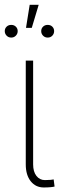

<svg xmlns="http://www.w3.org/2000/svg" viewBox="-29 -787 251 813"><path d="M111.3 -530.3V-90.8Q111.3 -60.1 125.2 -42.2Q139.2 -24.4 161.1 -24.4Q174.8 -24.4 185.5 -25.4Q196.3 -26.4 198.2 -27.3L202.1 2.9Q197.3 4.4 185.1 5.6Q172.9 6.8 156.2 6.8Q122.1 6.8 101.1 -19.5Q80.1 -45.9 80.1 -90.8V-530.3ZM96.7 -766.6H134.8L105.5 -668.9H81.1ZM18.6 -681.6Q30.3 -681.6 38.1 -674.1Q45.9 -666.5 45.9 -655.3Q45.9 -644 38.1 -636Q30.3 -627.9 18.6 -627.9Q6.8 -627.9 -1 -636Q-8.8 -644 -8.8 -655.3Q-8.8 -666.5 -1 -674.1Q6.8 -681.6 18.6 -681.6ZM172.9 -681.6Q185.1 -681.6 192.6 -674.1Q200.2 -666.5 200.2 -655.3Q200.2 -644 192.6 -636Q185.1 -627.9 172.9 -627.9Q161.1 -627.9 153.3 -636Q145.5 -644 145.5 -655.3Q145.5 -666.5 153.3 -674.1Q161.1 -681.6 172.9 -681.6Z"/></svg>

Font: Pretendard Std Thin
Style: Regular
Weight: 100
Designer: Base glyphs from Inter by Rasmus Andersson; Hangeul glyphs from Noto Sans CJK(Source Han Sans) by Jang Soo-young and Kan
Foundry: Kil Hyung-jin
Version: Version 1.309